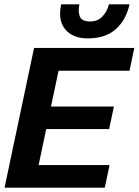

<svg xmlns="http://www.w3.org/2000/svg" viewBox="-20 -865 639 885"><path d="M384 -688Q315 -688 280.5 -730Q246 -772 262 -845H346Q339 -814 347.5 -790Q356 -766 396 -766Q431 -766 453 -790Q475 -814 482 -845H577Q561 -772 513 -730Q465 -688 384 -688ZM1 0 137 -644H599L577 -539H250L215 -374H505L483 -270H193L158 -104H485L463 0Z"/></svg>

Font: Kanit Medium
Style: Italic
Weight: 500
Italic angle: -12°
Designer: Katatrad Team
Foundry: CadsonDemak
Version: Version 2.000; ttfautohint (v1.8.3)